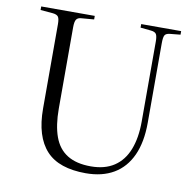

<svg xmlns="http://www.w3.org/2000/svg" viewBox="-81 -806 922 904"><g transform="rotate(10 379.5 -354.5)"><path d="M386 14Q323 14 275.5 -2Q228 -18 197.5 -51Q167 -84 151.5 -134Q136 -184 136 -252V-654Q136 -680 129.5 -689.5Q123 -699 103 -701L44 -706V-723H300V-706L239 -701Q223 -700 216 -690Q209 -680 209 -652V-264Q209 -184 228.5 -130Q248 -76 291.5 -49Q335 -22 404 -22Q471 -22 515.5 -51.5Q560 -81 582 -137Q604 -193 604 -271V-654Q604 -679 598 -689Q592 -699 572 -701L522 -706V-723H713V-706L663 -701Q644 -699 638.5 -689Q633 -679 633 -651V-271Q633 -178 604 -114.5Q575 -51 520 -18.5Q465 14 386 14Z"/></g></svg>

Font: Literata 60pt Light
Style: Regular
Weight: 300
Designer: Latin by Veronika Burian and Jose Scaglione. Greek by Irene Vlachou. Cyrillic by Vera Evstafieva.
Foundry: TypeTogether
Version: Version 3.103;gftools[0.9.29]